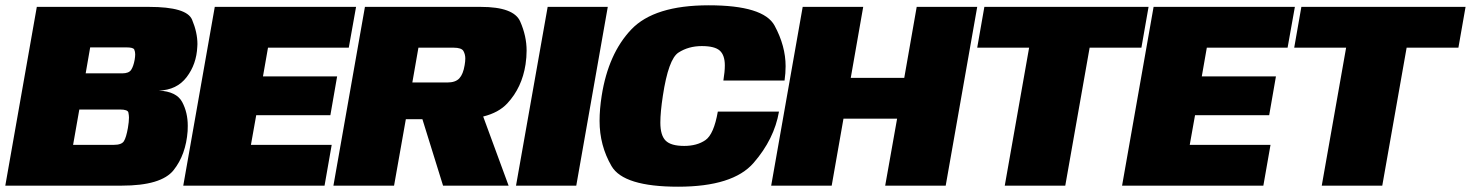

<svg xmlns="http://www.w3.org/2000/svg" viewBox="-57 -701 5554 725"><path d="M82 -675H506Q648 -675 668.2 -626.8Q688.5 -578.5 688.5 -534.5Q688.5 -529.5 688 -524.5Q685 -458.5 647.8 -409.8Q610.5 -361 543 -359Q609.5 -355.5 630.8 -316Q652 -276.5 652 -226Q652 -216.5 651.5 -206Q645 -117 598.5 -58.5Q552 0 402.5 0H-37ZM372.5 -154Q402 -154 410.8 -167.8Q419.5 -181.5 426 -218Q430 -241.5 430 -257Q430 -265 427.8 -276.2Q425.5 -287.5 395.5 -287.5H242.5L219 -154ZM404.5 -424Q429.5 -424 438.2 -437.2Q447 -450.5 451.5 -475.5Q453.5 -487.5 453.5 -496Q453.5 -505.5 450 -513.8Q446.5 -522 421.5 -522H283.5L266.5 -424Z M754 -675H1287.5L1260 -521H955L936 -412.5H1216L1190.5 -266H910.5L890.5 -154H1195.5L1168.5 0H635Z M1321 -675H1758.5Q1883 -675 1907.2 -620Q1931.5 -565 1931.5 -510Q1931.5 -485 1927.5 -458Q1914 -370 1858.5 -310.5Q1826 -275.5 1767.5 -261L1863.5 0H1616L1538 -251H1475.5L1431 0H1202ZM1632 -389.5Q1663 -389.5 1677.5 -405.2Q1692 -421 1697.5 -455Q1700 -469 1700 -480Q1700 -495.5 1693 -508.2Q1686 -521 1655 -521H1523L1500 -389.5Z M2011 -675H2238L2119 0H1891.5Z M2503.5 4Q2297.5 4 2252.2 -73.8Q2207 -151.5 2207 -244.5Q2207 -288.5 2215 -339.5Q2240 -498.5 2326.8 -589.8Q2413.5 -681 2619 -681Q2826.5 -681 2868 -604Q2909.5 -527 2909.5 -451Q2909.5 -424.5 2905.5 -397H2674.5Q2680 -430.5 2680 -454Q2680 -492.5 2661 -509.8Q2642 -527 2593 -527Q2543 -527 2505 -502.5Q2467 -478 2446 -339.5Q2436.5 -277.5 2436.5 -238Q2436.5 -190 2456.5 -170Q2476.5 -150 2526.5 -150Q2575 -150 2606.8 -172Q2638.5 -194 2653.5 -279.5H2884.5Q2866.5 -175.5 2788.5 -85.8Q2710.5 4 2503.5 4Z M2974 -675H3202.5L3155.5 -407H3357.5L3404.5 -675H3633L3514 0H3285.5L3330.5 -253H3128L3083.5 0H2855Z M3829 -521H3633L3660 -675H4280L4253 -521H4057.5L3965.5 0H3737Z M4299 -675H4832.5L4805 -521H4500L4481 -412.5H4761L4735.5 -266H4455.5L4435.5 -154H4740.5L4713.5 0H4180Z M5026 -521H4830L4857 -675H5477L5450 -521H5254.5L5162.5 0H4934Z"/></svg>

Font: Rudi
Style: Regular
Weight: 400
Italic angle: -10°
Designer: Tyler Finck
Foundry: Etcetera Type Company
Version: Version 1.111; ttfautohint (v1.8.4)